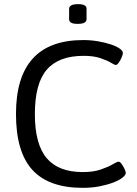

<svg xmlns="http://www.w3.org/2000/svg" viewBox="-20 -899 659 925"><path d="M381 -706Q418 -706 452.5 -700Q487 -694 514 -685Q541 -676 556.5 -665Q572 -654 572 -644Q572 -636 566 -622Q560 -608 552 -597Q544 -586 538 -586Q532 -586 514 -597Q496 -608 463.5 -619Q431 -630 383 -630Q263 -630 205.5 -563.5Q148 -497 148 -349Q148 -205 204.5 -137.5Q261 -70 379 -70Q430 -70 466 -82.5Q502 -95 523 -107.5Q544 -120 551 -120Q558 -120 566 -109Q574 -98 580 -85Q586 -72 586 -66Q586 -56 570.5 -43.5Q555 -31 526.5 -20Q498 -9 460.5 -1.5Q423 6 379 6Q215 6 136 -80.5Q57 -167 57 -350Q57 -706 381 -706ZM357 -879Q397 -879 397 -857V-806Q397 -796 387 -790Q377 -784 353 -784Q313 -784 313 -806V-857Q313 -867 323 -873Q333 -879 357 -879Z"/></svg>

Font: Asap VF Beta
Style: Regular
Weight: 400
Designer: Pablo Cosgaya
Foundry: Pablo Cosgaya
Version: Version 1.007